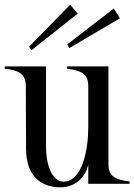

<svg xmlns="http://www.w3.org/2000/svg" viewBox="-20 -783 572 818"><path d="M237 15C313 15 349 -43 356 -83V0H532V-10C466 -17 442 -36 442 -84V-500H266V-490C331 -483 356 -464 356 -416V-239C356 -144 330 -9 250 -9C213 -9 176 -58 176 -162V-500H0V-490C65 -484 90 -464 90 -416L91 -149C91 -35 153 15 237 15ZM311 -725 279 -763 104 -584 114 -569ZM491 -705 465 -747 267 -594 275 -578Z"/></svg>

Font: Sprat Condesed
Style: Regular
Weight: 400
Width: 3
Designer: Ethan Nakache
Foundry: Collletttivo
Version: Version 2.000;Glyphs 3.2 (3217)